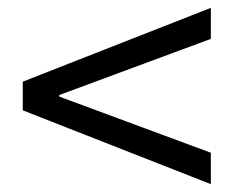

<svg xmlns="http://www.w3.org/2000/svg" viewBox="-20 -615 595 489"><path d="M38 -334V-407L517 -595V-516L131 -373V-369L517 -226V-146Z"/></svg>

Font: 思源黑体R
Style: Regular
Weight: 400
Designer: Ryoko NISHIZUKA  (kana & ideographs); Paul D. Hunt (Latin, Greek & Cyrillic); Wenlong ZHANG  (bopomofo); Sandoll Communi
Foundry: Adobe Systems Incorporated
Version: Version 1.00 June 24, 2014, initial release